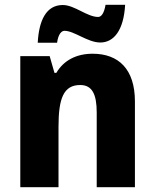

<svg xmlns="http://www.w3.org/2000/svg" viewBox="-20 -784 648 804"><path d="M504 -764H422C416 -728 404 -713 391 -713C345 -713 292 -763 243 -763C173 -763 143 -698 138 -605H219C224 -642 238 -655 250 -655C291 -655 347 -606 400 -606C456 -606 498 -656 504 -764ZM368 -559C301 -559 247 -532 216 -479H208L188 -549H65V0H225V-253C225 -372 246 -428 316 -428C366 -428 385 -389 385 -313V0H545V-359C545 -495 476 -559 368 -559Z"/></svg>

Font: Noto Sans Thai SemCond ExtBd
Style: Regular
Weight: 800
Width: 4
Designer: Monotype Design Team
Foundry: Monotype Imaging Inc.
Version: Version 2.002